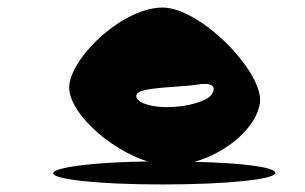

<svg xmlns="http://www.w3.org/2000/svg" viewBox="-20 -733 809 509"><path d="M121 -274C119 -258 236 -244 411 -244C586 -244 708 -258 710 -274C712 -289 629 -301 496 -304C583 -329 659 -395 669 -459C681 -540 512 -713 411 -713C309 -713 176 -590 164 -510C154 -442 267 -338 371 -305C224 -303 123 -289 121 -274ZM343 -484C353 -502 459 -502 498 -508C540 -516 555 -505 542 -484C532 -466 479 -449 424 -449C369 -449 333 -466 343 -484Z"/></svg>

Font: Ampere
Style: ExtIta
Weight: 400
Version: Version 1